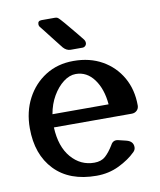

<svg xmlns="http://www.w3.org/2000/svg" viewBox="-83 -793 725 869"><g transform="rotate(-10 279.5 -358.5)"><path d="M473 -67Q442 -36 394.5 -13Q347 10 291 10Q167 10 98.5 -61.5Q30 -133 30 -254Q30 -330 61.5 -390Q93 -450 148.5 -485Q204 -520 277 -520Q352 -520 408.5 -488Q465 -456 497 -400Q529 -344 529 -271Q529 -257 519.5 -248Q510 -239 496 -239H138Q142 -150 185 -100Q228 -50 291 -50Q323 -50 342 -67Q361 -84 380 -115Q391 -137 414 -132L451 -123Q482 -115 482 -88Q482 -76 473 -67ZM277 -460Q248 -460 220 -438.5Q192 -417 171 -381Q150 -345 142 -299H400Q394 -370 361 -415Q328 -460 277 -460ZM229 -727Q236 -727 240.5 -724.5Q245 -722 253 -713Q257 -709 268.5 -695.5Q280 -682 294 -665Q308 -648 320.5 -633Q333 -618 339 -610Q347 -601 347 -591Q347 -583 341.5 -577.5Q336 -572 330 -572H274Q255 -572 240 -589Q237 -593 225.5 -607.5Q214 -622 200 -640Q186 -658 174 -673.5Q162 -689 157 -695Q150 -702 150 -711Q150 -727 167 -727Z"/></g></svg>

Font: Yusei Magic
Style: Regular
Weight: 400
Designer: Tanukizamurai
Foundry: Yusei Magic Project
Version: Version 1.200